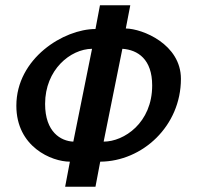

<svg xmlns="http://www.w3.org/2000/svg" viewBox="-20 -708 748 728"><path d="M42 -307C42 -151 176 -95 245 -95L227 0H342L360 -95C520 -96 666 -230 666 -409C666 -540 521 -599 457 -600L474 -688H359L342 -598C222 -598 42 -487 42 -307ZM151 -314C151 -444 247 -522 329 -523L258 -171C211 -173 151 -207 151 -314ZM373 -171 444 -523C503 -519 557 -483 557 -384C557 -242 450 -171 373 -171Z"/></svg>

Font: KpSans
Style: BoldItalic
Weight: 700
Italic angle: -11°
Version: Version 0.66